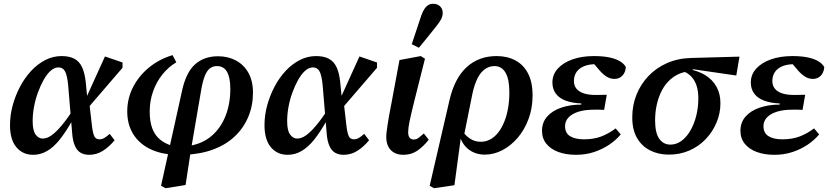

<svg xmlns="http://www.w3.org/2000/svg" viewBox="-20 -806 4386 1017"><path d="M156 14Q100 14 66.5 -26.5Q33 -67 33 -143Q33 -195 47 -247Q61 -299 86 -346.5Q111 -394 145 -430.5Q179 -467 220 -488Q261 -509 306 -509Q348 -509 374.5 -494.5Q401 -480 415 -449.5Q429 -419 434 -372L442 -291L451 -279L467 -140Q472 -99 480 -83.5Q488 -68 507 -68Q520 -68 533 -75.5Q546 -83 561 -97L587 -63Q557 -27 524 -6.5Q491 14 452 14Q426 14 407 3Q388 -8 376.5 -34Q365 -60 362 -104L341 -355Q336 -407 324.5 -428Q313 -449 290 -449Q268 -449 248 -431Q228 -413 211 -382.5Q194 -352 180.5 -315Q167 -278 160 -239Q153 -200 153 -165Q153 -115 168.5 -93.5Q184 -72 206 -72Q229 -72 253.5 -89.5Q278 -107 308 -143Q338 -179 375 -236L387 -170H364Q330 -109 297.5 -68Q265 -27 230 -6.5Q195 14 156 14ZM438 -225 427 -267 536 -507 629 -475V-447Z M857 191 833 178 944 -324Q965 -422 1013 -465Q1061 -508 1135 -508Q1188 -508 1230 -485.5Q1272 -463 1296 -420Q1320 -377 1320 -315Q1320 -247 1295.5 -188Q1271 -129 1224.5 -84.5Q1178 -40 1110 -14.5Q1042 11 955 14L961 -44L986 -34Q1055 -46 1102.5 -87.5Q1150 -129 1175 -193Q1200 -257 1200 -335Q1200 -395 1182.5 -425.5Q1165 -456 1129 -456Q1108 -456 1092.5 -444.5Q1077 -433 1065.5 -405.5Q1054 -378 1046 -331L991 -10L963 174ZM907 14Q827 10 770.5 -19Q714 -48 684 -98.5Q654 -149 654 -215Q654 -285 685 -345Q716 -405 770 -449Q824 -493 894 -514L914 -476Q873 -452 841 -412.5Q809 -373 791 -322.5Q773 -272 773 -215Q773 -161 787 -125Q801 -89 827 -67.5Q853 -46 888 -35L914 -41Z M1504 14Q1448 14 1414.5 -26.5Q1381 -67 1381 -143Q1381 -195 1395 -247Q1409 -299 1434 -346.5Q1459 -394 1493 -430.5Q1527 -467 1568 -488Q1609 -509 1654 -509Q1696 -509 1722.5 -494.5Q1749 -480 1763 -449.5Q1777 -419 1782 -372L1790 -291L1799 -279L1815 -140Q1820 -99 1828 -83.5Q1836 -68 1855 -68Q1868 -68 1881 -75.5Q1894 -83 1909 -97L1935 -63Q1905 -27 1872 -6.5Q1839 14 1800 14Q1774 14 1755 3Q1736 -8 1724.5 -34Q1713 -60 1710 -104L1689 -355Q1684 -407 1672.5 -428Q1661 -449 1638 -449Q1616 -449 1596 -431Q1576 -413 1559 -382.5Q1542 -352 1528.5 -315Q1515 -278 1508 -239Q1501 -200 1501 -165Q1501 -115 1516.5 -93.5Q1532 -72 1554 -72Q1577 -72 1601.5 -89.5Q1626 -107 1656 -143Q1686 -179 1723 -236L1735 -170H1712Q1678 -109 1645.5 -68Q1613 -27 1578 -6.5Q1543 14 1504 14ZM1786 -225 1775 -267 1884 -507 1977 -475V-447Z M2117 14Q2075 14 2050.5 -10.5Q2026 -35 2026 -82Q2026 -93 2028 -109.5Q2030 -126 2033.5 -148.5Q2037 -171 2042 -199.5Q2047 -228 2054 -262L2096 -488L2209 -509L2231 -495L2198 -364Q2185 -313 2175.5 -274.5Q2166 -236 2159.5 -208.5Q2153 -181 2149 -161.5Q2145 -142 2143.5 -128.5Q2142 -115 2142 -105Q2142 -87 2149.5 -77Q2157 -67 2172 -67Q2186 -67 2198 -76.5Q2210 -86 2225 -99L2251 -66Q2222 -29 2190 -7.5Q2158 14 2117 14ZM2161 -572Q2174 -610 2186.5 -648.5Q2199 -687 2212 -725Q2220 -747 2229 -760Q2238 -773 2249 -779.5Q2260 -786 2274 -786Q2297 -786 2311 -772.5Q2325 -759 2325 -738Q2325 -720 2316.5 -704Q2308 -688 2291 -667Q2268 -638 2245.5 -610Q2223 -582 2199 -553Z M2279 191 2256 178 2361 -276Q2388 -392 2452 -450.5Q2516 -509 2611 -509Q2667 -509 2710 -486Q2753 -463 2777 -417Q2801 -371 2801 -300Q2801 -233 2779.5 -175.5Q2758 -118 2722 -76Q2686 -34 2641 -10.5Q2596 13 2548 13Q2497 13 2460.5 -16Q2424 -45 2412 -99L2428 -114Q2445 -88 2470 -71.5Q2495 -55 2527 -55Q2553 -55 2576.5 -67.5Q2600 -80 2618.5 -103.5Q2637 -127 2650.5 -159.5Q2664 -192 2671 -232Q2678 -272 2678 -317Q2678 -387 2657.5 -421.5Q2637 -456 2599 -456Q2572 -456 2549 -440Q2526 -424 2509.5 -391.5Q2493 -359 2482 -308L2436 -79L2421 -77L2387 175Z M3031 14Q2978 14 2937.5 -1Q2897 -16 2874 -44.5Q2851 -73 2851 -113Q2851 -158 2878.5 -189Q2906 -220 2953.5 -236Q3001 -252 3059 -252V-258Q3012 -260 2977.5 -272.5Q2943 -285 2924.5 -309.5Q2906 -334 2906 -369Q2906 -411 2934.5 -442.5Q2963 -474 3012.5 -491.5Q3062 -509 3126 -509Q3173 -509 3207 -502Q3241 -495 3263 -482Q3285 -469 3295 -451Q3293 -422 3276.5 -405Q3260 -388 3235 -388Q3212 -388 3192.5 -400.5Q3173 -413 3155 -434L3115 -481H3207L3209 -459Q3192 -463 3175.5 -464.5Q3159 -466 3136 -466Q3100 -466 3074 -455.5Q3048 -445 3034 -425Q3020 -405 3020 -377Q3020 -352 3034 -335.5Q3048 -319 3073.5 -311Q3099 -303 3135 -303Q3155 -303 3167.5 -303.5Q3180 -304 3194 -304L3180 -224Q3171 -225 3156.5 -225Q3142 -225 3127 -225Q3077 -225 3043 -214Q3009 -203 2991 -183.5Q2973 -164 2973 -138Q2973 -101 3000 -84.5Q3027 -68 3073 -68Q3125 -68 3164.5 -83Q3204 -98 3241 -126L3268 -94Q3242 -63 3206 -39Q3170 -15 3126 -0.5Q3082 14 3031 14Z M3523 13Q3467 13 3423 -9.5Q3379 -32 3354 -75.5Q3329 -119 3329 -184Q3329 -248 3351 -303.5Q3373 -359 3414 -402.5Q3455 -446 3512.5 -471.5Q3570 -497 3641 -499L3897 -506L3880 -406L3653 -439L3634 -428Q3599 -426 3570 -411.5Q3541 -397 3518.5 -373Q3496 -349 3481 -317Q3466 -285 3458 -247.5Q3450 -210 3450 -168Q3450 -102 3472 -71Q3494 -40 3531 -40Q3563 -40 3590 -60Q3617 -80 3637 -114.5Q3657 -149 3668 -193Q3679 -237 3679 -285Q3679 -323 3670 -351Q3661 -379 3644 -398Q3627 -417 3601 -428L3631 -439Q3681 -430 3718 -406.5Q3755 -383 3775.5 -346Q3796 -309 3796 -259Q3796 -206 3775.5 -157Q3755 -108 3718.5 -69.5Q3682 -31 3632 -9Q3582 13 3523 13Z M4082 14Q4029 14 3988.5 -1Q3948 -16 3925 -44.5Q3902 -73 3902 -113Q3902 -158 3929.5 -189Q3957 -220 4004.5 -236Q4052 -252 4110 -252V-258Q4063 -260 4028.5 -272.5Q3994 -285 3975.5 -309.5Q3957 -334 3957 -369Q3957 -411 3985.5 -442.5Q4014 -474 4063.5 -491.5Q4113 -509 4177 -509Q4224 -509 4258 -502Q4292 -495 4314 -482Q4336 -469 4346 -451Q4344 -422 4327.5 -405Q4311 -388 4286 -388Q4263 -388 4243.5 -400.5Q4224 -413 4206 -434L4166 -481H4258L4260 -459Q4243 -463 4226.5 -464.5Q4210 -466 4187 -466Q4151 -466 4125 -455.5Q4099 -445 4085 -425Q4071 -405 4071 -377Q4071 -352 4085 -335.5Q4099 -319 4124.5 -311Q4150 -303 4186 -303Q4206 -303 4218.5 -303.5Q4231 -304 4245 -304L4231 -224Q4222 -225 4207.5 -225Q4193 -225 4178 -225Q4128 -225 4094 -214Q4060 -203 4042 -183.5Q4024 -164 4024 -138Q4024 -101 4051 -84.5Q4078 -68 4124 -68Q4176 -68 4215.5 -83Q4255 -98 4292 -126L4319 -94Q4293 -63 4257 -39Q4221 -15 4177 -0.5Q4133 14 4082 14Z"/></svg>

Font: Source Serif 4 SemiBold
Style: Italic
Weight: 600
Italic angle: -12°
Designer: Frank Grießhammer
Foundry: Adobe Systems Incorporated
Version: Version 4.004;hotconv 1.0.116;makeotfexe 2.5.65601